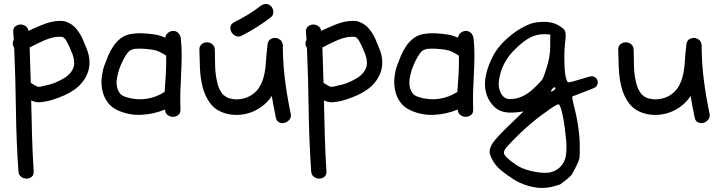

<svg xmlns="http://www.w3.org/2000/svg" viewBox="-20 -585 3639 971"><path d="M150.4 281.2Q151.4 299.8 140.1 309.1Q128.9 318.4 114.3 318.4Q99.6 318.4 86.9 309.1Q74.2 299.8 73.2 281.2Q62.5 125 60.5 -30.8Q58.6 -186.5 51.8 -342.8Q38.1 -364.3 49.8 -383.8Q48.8 -394.5 48.3 -403.8Q47.9 -413.1 46.9 -423.8Q45.9 -441.4 56.6 -450.7Q67.4 -460 81.5 -460.9Q95.7 -461.9 108.4 -453.6Q121.1 -445.3 124 -428.7Q140.6 -436.5 155.8 -443.4Q170.9 -450.2 187.5 -457Q201.2 -462.9 217.8 -468.3Q234.4 -473.6 252 -476.6Q269.5 -479.5 286.6 -479.5Q303.7 -479.5 318.4 -473.6Q347.7 -461.9 366.7 -438.5Q385.7 -415 398.4 -386.7Q410.2 -359.4 420.9 -331.5Q431.6 -303.7 432.6 -274.4Q433.6 -244.1 423.8 -217.8Q414.1 -191.4 397 -169.9Q379.9 -148.4 356.4 -131.8Q333 -115.2 306.6 -103.5Q278.3 -90.8 248 -81.1Q217.8 -71.3 186.5 -68.4Q172.9 -66.4 160.6 -69.3Q148.4 -72.3 137.7 -77.1Q139.6 13.7 142.1 102.5Q144.5 191.4 150.4 281.2ZM129.9 -344.7Q131.8 -299.8 132.8 -255.4Q133.8 -210.9 135.7 -166Q141.6 -162.1 147.5 -158.7Q153.3 -155.3 160.2 -151.4Q168 -146.5 172.9 -146Q177.7 -145.5 188.5 -147.5Q210 -152.3 231.4 -157.7Q252.9 -163.1 272.5 -172.9Q291 -181.6 307.6 -191.9Q324.2 -202.1 337.9 -218.8Q346.7 -229.5 351.6 -243.7Q356.4 -257.8 354.5 -274.4Q353.5 -293.9 345.2 -314.5Q336.9 -335 329.1 -352.5Q324.2 -361.3 319.8 -370.6Q315.4 -379.9 309.6 -387.7Q300.8 -396.5 295.9 -398.4Q268.6 -400.4 248 -395.5Q227.5 -390.6 207.5 -382.3Q187.5 -374 168 -364.3Q148.4 -354.5 129.9 -344.7Z M577.1 -26.4Q543.9 -41 524.9 -66.9Q505.9 -92.8 498.5 -124Q491.2 -155.3 494.1 -189Q497.1 -222.7 507.8 -253.9Q516.6 -278.3 527.8 -304.7Q539.1 -331.1 554.7 -353.5Q570.3 -376 591.8 -392.1Q613.3 -408.2 642.6 -413.1Q672.9 -418 703.6 -416.5Q734.4 -415 764.6 -410.2Q778.3 -408.2 791 -403.8Q803.7 -399.4 816.4 -394.5Q817.4 -409.2 829.6 -418.9Q841.8 -428.7 855.5 -428.7Q872.1 -428.7 882.3 -417.5Q892.6 -406.2 894.5 -390.6Q899.4 -345.7 898.9 -300.8Q898.4 -255.9 896 -210.9Q893.6 -166 892.1 -121.1Q890.6 -76.2 892.6 -31.2Q893.6 -12.7 881.3 -3.4Q869.1 5.9 854.5 5.9Q839.8 5.9 827.6 -3.4Q815.4 -12.7 814.5 -31.2Q758.8 -7.8 696.3 -4.4Q633.8 -1 577.1 -26.4ZM584 -238.3Q578.1 -220.7 573.2 -198.2Q568.4 -175.8 570.3 -155.3Q572.3 -134.8 583 -117.7Q593.8 -100.6 618.2 -93.8Q668 -78.1 718.3 -85Q768.6 -91.8 812.5 -120.1Q816.4 -168 818.8 -212.9Q821.3 -257.8 820.3 -303.7Q803.7 -314.5 786.6 -322.8Q769.5 -331.1 749 -334Q728.5 -336.9 705.6 -338.4Q682.6 -339.8 661.1 -337.9Q659.2 -337.9 650.9 -335.4Q642.6 -333 641.6 -332Q631.8 -327.1 624 -316.4Q611.3 -298.8 601.6 -278.8Q591.8 -258.8 584 -238.3Z M1410.2 -344.7Q1411.1 -260.7 1421.9 -176.8Q1432.6 -92.8 1450.2 -10.7Q1454.1 7.8 1443.8 20Q1433.6 32.2 1419.9 36.1Q1406.2 40 1392.6 34.2Q1378.9 28.3 1375 9.8Q1363.3 -45.9 1354.5 -99.6Q1350.6 -94.7 1347.7 -90.3Q1344.7 -85.9 1340.8 -81.1Q1321.3 -57.6 1295.9 -40.5Q1270.5 -23.4 1241.7 -14.2Q1212.9 -4.9 1182.6 -3.9Q1152.3 -2.9 1123 -10.7Q1071.3 -25.4 1043.9 -61.5Q1016.6 -97.7 1004.9 -144Q993.2 -190.4 991.2 -240.7Q989.3 -291 988.3 -334Q988.3 -352.5 1000 -361.8Q1011.7 -371.1 1026.4 -371.1Q1041 -371.1 1053.2 -361.8Q1065.4 -352.5 1066.4 -334Q1067.4 -294.9 1067.9 -254.9Q1068.4 -214.8 1076.2 -179.7Q1080.1 -160.2 1085 -146Q1089.8 -131.8 1100.6 -116.2Q1105.5 -109.4 1106 -108.4Q1106.4 -107.4 1108.4 -106.4Q1123 -94.7 1127.9 -92.3Q1132.8 -89.8 1139.6 -87.9Q1180.7 -76.2 1222.7 -90.3Q1264.6 -104.5 1290 -141.6Q1304.7 -165 1312 -190.4Q1319.3 -215.8 1322.3 -241.7Q1325.2 -267.6 1326.7 -294.4Q1328.1 -321.3 1332 -347.7Q1332 -377 1347.2 -386.2Q1362.3 -395.5 1378.9 -392.6Q1388.7 -389.6 1394.5 -385.7L1402.3 -378.9Q1413.1 -361.3 1410.2 -344.7ZM1295.9 -553.7Q1308.6 -563.5 1323.2 -564.9Q1337.9 -566.4 1350.6 -553.7Q1361.3 -543 1362.3 -525.9Q1363.3 -508.8 1350.6 -498Q1280.3 -444.3 1204.1 -405.3Q1187.5 -396.5 1172.9 -402.8Q1158.2 -409.2 1150.9 -421.9Q1143.6 -434.6 1145.5 -449.2Q1147.5 -463.9 1164.1 -472.7Q1199.2 -490.2 1231.9 -509.8Q1264.6 -529.3 1295.9 -553.7Z M1630.9 281.2Q1631.8 299.8 1620.6 309.1Q1609.4 318.4 1594.7 318.4Q1580.1 318.4 1567.4 309.1Q1554.7 299.8 1553.7 281.2Q1543 125 1541 -30.8Q1539.1 -186.5 1532.2 -342.8Q1518.6 -364.3 1530.3 -383.8Q1529.3 -394.5 1528.8 -403.8Q1528.3 -413.1 1527.3 -423.8Q1526.4 -441.4 1537.1 -450.7Q1547.9 -460 1562 -460.9Q1576.2 -461.9 1588.9 -453.6Q1601.6 -445.3 1604.5 -428.7Q1621.1 -436.5 1636.2 -443.4Q1651.4 -450.2 1668 -457Q1681.6 -462.9 1698.2 -468.3Q1714.8 -473.6 1732.4 -476.6Q1750 -479.5 1767.1 -479.5Q1784.2 -479.5 1798.8 -473.6Q1828.1 -461.9 1847.2 -438.5Q1866.2 -415 1878.9 -386.7Q1890.6 -359.4 1901.4 -331.5Q1912.1 -303.7 1913.1 -274.4Q1914.1 -244.1 1904.3 -217.8Q1894.5 -191.4 1877.4 -169.9Q1860.4 -148.4 1836.9 -131.8Q1813.5 -115.2 1787.1 -103.5Q1758.8 -90.8 1728.5 -81.1Q1698.2 -71.3 1667 -68.4Q1653.3 -66.4 1641.1 -69.3Q1628.9 -72.3 1618.2 -77.1Q1620.1 13.7 1622.6 102.5Q1625 191.4 1630.9 281.2ZM1610.4 -344.7Q1612.3 -299.8 1613.3 -255.4Q1614.3 -210.9 1616.2 -166Q1622.1 -162.1 1627.9 -158.7Q1633.8 -155.3 1640.6 -151.4Q1648.4 -146.5 1653.3 -146Q1658.2 -145.5 1668.9 -147.5Q1690.4 -152.3 1711.9 -157.7Q1733.4 -163.1 1752.9 -172.9Q1771.5 -181.6 1788.1 -191.9Q1804.7 -202.1 1818.4 -218.8Q1827.1 -229.5 1832 -243.7Q1836.9 -257.8 1835 -274.4Q1834 -293.9 1825.7 -314.5Q1817.4 -335 1809.6 -352.5Q1804.7 -361.3 1800.3 -370.6Q1795.9 -379.9 1790 -387.7Q1781.2 -396.5 1776.4 -398.4Q1749 -400.4 1728.5 -395.5Q1708 -390.6 1688 -382.3Q1668 -374 1648.4 -364.3Q1628.9 -354.5 1610.4 -344.7Z M2057.6 -26.4Q2024.4 -41 2005.4 -66.9Q1986.3 -92.8 1979 -124Q1971.7 -155.3 1974.6 -189Q1977.5 -222.7 1988.3 -253.9Q1997.1 -278.3 2008.3 -304.7Q2019.5 -331.1 2035.2 -353.5Q2050.8 -376 2072.3 -392.1Q2093.8 -408.2 2123 -413.1Q2153.3 -418 2184.1 -416.5Q2214.8 -415 2245.1 -410.2Q2258.8 -408.2 2271.5 -403.8Q2284.2 -399.4 2296.9 -394.5Q2297.9 -409.2 2310.1 -418.9Q2322.3 -428.7 2335.9 -428.7Q2352.5 -428.7 2362.8 -417.5Q2373 -406.2 2375 -390.6Q2379.9 -345.7 2379.4 -300.8Q2378.9 -255.9 2376.5 -210.9Q2374 -166 2372.6 -121.1Q2371.1 -76.2 2373 -31.2Q2374 -12.7 2361.8 -3.4Q2349.6 5.9 2335 5.9Q2320.3 5.9 2308.1 -3.4Q2295.9 -12.7 2294.9 -31.2Q2239.3 -7.8 2176.8 -4.4Q2114.3 -1 2057.6 -26.4ZM2064.5 -238.3Q2058.6 -220.7 2053.7 -198.2Q2048.8 -175.8 2050.8 -155.3Q2052.7 -134.8 2063.5 -117.7Q2074.2 -100.6 2098.6 -93.8Q2148.4 -78.1 2198.7 -85Q2249 -91.8 2293 -120.1Q2296.9 -168 2299.3 -212.9Q2301.8 -257.8 2300.8 -303.7Q2284.2 -314.5 2267.1 -322.8Q2250 -331.1 2229.5 -334Q2209 -336.9 2186 -338.4Q2163.1 -339.8 2141.6 -337.9Q2139.6 -337.9 2131.3 -335.4Q2123 -333 2122.1 -332Q2112.3 -327.1 2104.5 -316.4Q2091.8 -298.8 2082 -278.8Q2072.3 -258.8 2064.5 -238.3Z M2817.4 -34.2Q2810.5 -57.6 2803.7 -57.6Q2793.9 -57.6 2739.3 -17.6Q2645.5 47.9 2551.8 148.4Q2528.3 171.9 2528.3 187.5Q2528.3 207 2590.8 249Q2616.2 266.6 2658.7 277.8Q2701.2 289.1 2736.3 289.1Q2758.8 289.1 2771.5 284.2Q2815.4 270.5 2835 226.6Q2844.7 207 2844.7 158.2Q2844.7 123 2835.9 59.6Q2827.1 -3.9 2817.4 -34.2ZM2789.1 -136.7Q2789.1 -143.6 2784.7 -143.6Q2780.3 -143.6 2773.4 -135.7Q2766.6 -127.9 2766.6 -125Q2766.6 -117.2 2784.2 -130.9ZM2762.7 -351.6V-410.2L2739.3 -412.1H2730.5Q2693.4 -412.1 2659.7 -394.5Q2626 -377 2582 -333Q2535.2 -287.1 2514.6 -226.6Q2502 -184.6 2502 -160.2Q2502 -133.8 2514.6 -110.4Q2531.2 -84 2557.6 -84Q2569.3 -84 2576.2 -85Q2633.8 -90.8 2690.4 -148.4Q2716.8 -173.8 2723.6 -185.5Q2730.5 -197.3 2743.2 -238.3Q2762.7 -295.9 2762.7 -351.6ZM2663.1 -464.8Q2690.4 -474.6 2733.4 -474.6Q2770.5 -474.6 2800.8 -459Q2825.2 -445.3 2833 -435.5Q2840.8 -425.8 2840.8 -404.3Q2840.8 -389.6 2836.9 -361.3Q2834 -328.1 2834 -293Q2834 -187.5 2852.5 -168.9H2854.5Q2867.2 -168.9 2907.2 -181.6Q2962.9 -199.2 2971.7 -199.2Q2985.4 -199.2 2994.1 -190.4Q3002.9 -181.6 3002.9 -168Q3002.9 -151.4 2989.3 -142.6Q2984.4 -138.7 2930.7 -119.1Q2887.7 -101.6 2877 -98.6Q2874 -97.7 2874 -90.8Q2874 -83 2882.8 -48.8Q2912.1 63.5 2912.1 161.1Q2912.1 205.1 2910.2 216.8Q2907.2 228.5 2894.5 254.9Q2877.9 288.1 2871.1 298.8Q2863.3 308.6 2838.9 328.1L2812.5 347.7L2784.2 356.4Q2702.1 380.9 2610.4 339.8Q2577.1 325.2 2522.5 283.2Q2474.6 247.1 2458 194.3Q2456.1 189.5 2456.1 182.6Q2456.1 159.2 2476.6 131.8Q2497.1 104.5 2553.7 49.8L2627.9 -21.5L2600.6 -17.6Q2584 -15.6 2559.6 -15.6Q2502.9 -15.6 2470.7 -54.7Q2432.6 -98.6 2432.6 -160.2Q2432.6 -218.8 2470.7 -296.9Q2491.2 -338.9 2532.2 -378.9Q2594.7 -438.5 2663.1 -464.8Z M3528.3 -344.7Q3529.3 -260.7 3540 -176.8Q3550.8 -92.8 3568.4 -10.7Q3572.3 7.8 3562 20Q3551.8 32.2 3538.1 36.1Q3524.4 40 3510.7 34.2Q3497.1 28.3 3493.2 9.8Q3481.4 -45.9 3472.7 -99.6Q3468.8 -94.7 3465.8 -90.3Q3462.9 -85.9 3459 -81.1Q3439.5 -57.6 3414.1 -40.5Q3388.7 -23.4 3359.9 -14.2Q3331.1 -4.9 3300.8 -3.9Q3270.5 -2.9 3241.2 -10.7Q3189.5 -25.4 3162.1 -61.5Q3134.8 -97.7 3123 -144Q3111.3 -190.4 3109.4 -240.7Q3107.4 -291 3106.4 -334Q3106.4 -352.5 3118.2 -361.8Q3129.9 -371.1 3144.5 -371.1Q3159.2 -371.1 3171.4 -361.8Q3183.6 -352.5 3184.6 -334Q3185.5 -294.9 3186 -254.9Q3186.5 -214.8 3194.3 -179.7Q3198.2 -160.2 3203.1 -146Q3208 -131.8 3218.8 -116.2Q3223.6 -109.4 3224.1 -108.4Q3224.6 -107.4 3226.6 -106.4Q3241.2 -94.7 3246.1 -92.3Q3251 -89.8 3257.8 -87.9Q3298.8 -76.2 3340.8 -90.3Q3382.8 -104.5 3408.2 -141.6Q3422.9 -165 3430.2 -190.4Q3437.5 -215.8 3440.4 -241.7Q3443.4 -267.6 3444.8 -294.4Q3446.3 -321.3 3450.2 -347.7Q3450.2 -377 3465.3 -386.2Q3480.5 -395.5 3497.1 -392.6Q3506.8 -389.6 3512.7 -385.7L3520.5 -378.9Q3531.2 -361.3 3528.3 -344.7Z"/></svg>

Font: Schoolbell
Style: Regular
Weight: 400
Designer: Font Diner, Inc
Foundry: Font Diner, Inc
Version: Version 1.001